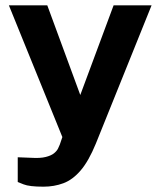

<svg xmlns="http://www.w3.org/2000/svg" viewBox="-20 -537 603 722"><path d="M143.4 165Q90.3 165 68.5 156.2Q46.7 147.4 46.7 147.4V54.4L97.8 56.4Q131.4 58.5 151.8 53.3Q172.2 48.2 183 39.5Q193.7 30.8 198.2 21.6Q202.8 12.5 204.8 6.9L214.5 -21.6L13.4 -517H157.8L281.9 -179.8L407.2 -517H550L340.5 2.8Q313.4 69 283.2 104Q253.1 139.1 218.4 152Q183.7 165 143.4 165Z"/></svg>

Font: Public Sans Thin
Style: Regular
Weight: 100
Designer: The Public Sans project authors (U.S. Web Design System). Libre Franklin designed by Pablo Impallari and Rodrigo Fuenzal
Version: Version 1.008